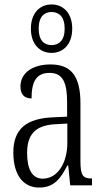

<svg xmlns="http://www.w3.org/2000/svg" viewBox="-20 -834 469 864"><path d="M212 -596C264 -596 305 -634 305 -705C305 -776 264 -814 212 -814C160 -814 119 -776 119 -705C119 -634 160 -596 212 -596ZM212 -631C180 -631 154 -651 154 -705C154 -760 180 -780 212 -780C244 -780 271 -760 271 -705C271 -651 244 -631 212 -631ZM156 10C225 10 253 -32 283 -89H287L296 0H394V-31H391C354 -31 342 -44 342 -108V-369C342 -497 296 -544 207 -544C124 -544 72 -504 72 -445C72 -410 89 -391 122 -391C122 -466 143 -506 203 -506C264 -506 282 -461 282 -372V-309L218 -306C98 -301 40 -253 40 -148C40 -41 89 10 156 10ZM172 -30C123 -30 102 -76 102 -145C102 -225 135 -270 229 -275L283 -278V-191C283 -100 239 -30 172 -30Z"/></svg>

Font: Noto Serif Georgian ExtraCondensed Light
Style: Regular
Weight: 300
Width: 2
Designer: Monotype Design Team, Akaki Razmadze
Foundry: Google LLC
Version: Version 2.003